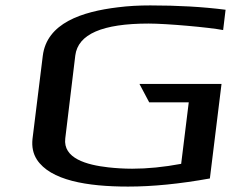

<svg xmlns="http://www.w3.org/2000/svg" viewBox="-20 -679 873 709"><path d="M804 -568 813 -643C727 -654 635 -659 535 -659C493 -659 454 -657 415 -652C283 -636 153 -594 138 -473L100 -166C97 -137 102 -112 116 -90C166 -13 301 10 453 10C544 10 644 0 755 -20L798 -369H495L531 -301H677L649 -74C585 -62 524 -56 468 -56C437 -56 407 -58 380 -61C300 -70 212 -94 221 -168L258 -474C268 -553 358 -592 529 -592C595 -592 752 -578 804 -568Z"/></svg>

Font: Gamestation Extended
Style: Italic
Weight: 400
Width: 7
Designer: Jonas Hecksher
Foundry: Jonas Hecksher, Playtypeª, e-types AS
Version: Version 1.003